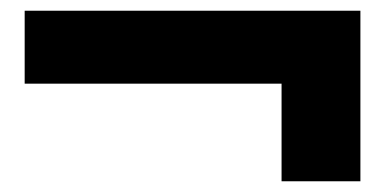

<svg xmlns="http://www.w3.org/2000/svg" viewBox="-20 -462 719 358"><path d="M505 -124V-306H26V-442H652V-124Z"/></svg>

Font: Lil Grotesk Black
Style: Regular
Weight: 900
Designer: Bastien Sozeau
Foundry: NBR — Bastien Sozeau
Version: Version 3.003; ttfautohint (v1.8.4.7-5d5b);gftools[0.9.33]